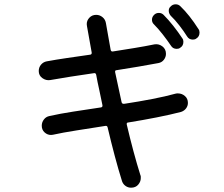

<svg xmlns="http://www.w3.org/2000/svg" viewBox="-20 -846 1040 892"><path d="M902 -711Q907 -705 907 -695Q907 -676 892 -667Q886 -662 876 -662Q858 -662 849 -677Q834 -701 813.5 -727.5Q793 -754 773 -773Q764 -784 764 -796Q764 -809 773 -816Q782 -826 796 -826Q809 -826 818 -817Q860 -777 902 -711ZM696 -732Q686 -741 686 -754Q686 -767 695 -776Q704 -786 718 -786Q731 -786 740 -777Q762 -755 785 -726Q808 -697 827 -668Q832 -662 832 -652Q832 -633 817 -624Q811 -619 801 -619Q783 -619 774 -634Q758 -658 736.5 -685.5Q715 -713 696 -732ZM796 -411Q799 -412 802 -412Q805 -412 807 -412Q825 -412 839 -400Q853 -388 853 -368Q853 -354 844.5 -342.5Q836 -331 821 -326Q771 -313 707.5 -300.5Q644 -288 576 -277Q567 -277 569 -267Q584 -203 600 -143.5Q616 -84 632 -33Q634 -29 634 -25.5Q634 -22 634 -18Q634 -2 622 12Q610 26 589 26Q575 26 563.5 18Q552 10 547 -4Q530 -58 513 -122Q496 -186 480 -254Q478 -263 469 -261Q399 -250 335 -240Q271 -230 226 -220Q223 -219 217 -219Q200 -219 187 -231Q174 -243 174 -262Q174 -278 184 -291Q194 -304 210 -307Q259 -318 320.5 -327.5Q382 -337 449 -347Q457 -348 456 -357Q449 -394 441 -429Q433 -464 427 -498Q425 -508 416 -506Q361 -498 309 -490Q257 -482 213 -474Q194 -471 177 -483Q160 -495 160 -516Q160 -533 170.5 -545.5Q181 -558 197 -561Q240 -569 291.5 -576.5Q343 -584 399 -592Q407 -593 406 -602Q399 -638 394 -669Q389 -700 384 -725Q383 -728 383 -734Q383 -751 395.5 -764Q408 -777 427 -777Q443 -777 456 -766.5Q469 -756 472 -739Q477 -714 482 -682.5Q487 -651 494 -615Q496 -605 505 -607Q556 -615 605 -623Q654 -631 698 -640Q718 -643 734.5 -630.5Q751 -618 751 -596Q751 -581 741.5 -568.5Q732 -556 716 -553Q673 -545 623.5 -536.5Q574 -528 522 -520Q513 -520 515 -510L545 -371Q547 -362 559 -364Q625 -374 687 -386Q749 -398 796 -411Z"/></svg>

Font: Kiwi Maru Medium
Style: Regular
Weight: 500
Designer: Hiroki-Chan
Version: Version 1.100